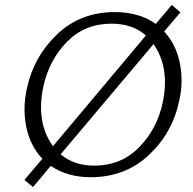

<svg xmlns="http://www.w3.org/2000/svg" viewBox="-20 -713 783 779"><path d="M646 -585Q694 -534 709.5 -457.5Q725 -381 707 -304Q680 -174 584 -84Q488 6 348 6Q253 6 186 -40L114 46L79 17L152 -69Q103 -120 87 -196.5Q71 -273 89 -353Q116 -482 211 -573Q306 -664 446 -664Q545 -664 612 -616L677 -693L712 -663ZM156 -362Q125 -216 195 -120L572 -569Q518 -617 432 -617Q324 -617 251.5 -543Q179 -469 156 -362ZM640 -296Q670 -438 603 -534L226 -87Q280 -41 363 -41Q471 -41 544 -115Q617 -189 640 -296Z"/></svg>

Font: EauTestInfant Semilight
Style: Italic
Weight: 300
Italic angle: -12°
Designer: Christian Thalmann (Catharsis Fonts)
Version: Version 0.001;PS 000.001;hotconv 1.0.88;makeotf.lib2.5.64775